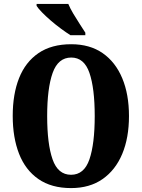

<svg xmlns="http://www.w3.org/2000/svg" viewBox="-20 -951 724 981"><path d="M343 10Q243 10 176.5 -36Q110 -82 77.5 -165Q45 -248 45 -359Q45 -470 77.5 -552Q110 -634 176.5 -679.5Q243 -725 344 -725Q439 -725 504.5 -679.5Q570 -634 604.5 -551.5Q639 -469 639 -358Q639 -247 604.5 -164.5Q570 -82 504 -36Q438 10 343 10ZM343 -58Q410 -58 437 -137Q464 -216 464 -358Q464 -500 437 -578.5Q410 -657 344 -657Q277 -657 249 -578.5Q221 -500 221 -358Q221 -216 248.5 -137Q276 -58 343 -58ZM340 -771Q318 -785 291.5 -804.5Q265 -824 239.5 -846Q214 -868 194.5 -888Q175 -908 167 -921V-931H329Q338 -909 354 -882Q370 -855 387 -829Q404 -803 416 -784V-771Z"/></svg>

Font: Noto Serif ExtraCondensed Black
Style: Regular
Weight: 900
Width: 2
Designer: Monotype Design Team
Foundry: Monotype Imaging Inc.
Version: Version 2.015; ttfautohint (v1.8.4.7-5d5b)